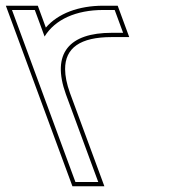

<svg xmlns="http://www.w3.org/2000/svg" viewBox="-197 -618 672 673"><path d="M-40.7 -490C-4.1 -549.8 69.6 -583 165 -583H205L234.5 -503H194.5C47.1 -503 -18.5 -432.5 34.2 -286.8L36 -282L50.8 -242L132.6 -20L147.4 20H67.4L52.6 -20L-29.2 -242L-44 -282C-44.5 -283.3 -45 -284.6 -45.4 -285.9L-140.2 -543L-155 -583H-75L-60.2 -543ZM-36.3 -521.3 -64.5 -598H-176.5L-59.5 -280.7C-59 -279.4 -58.5 -278.1 -58.1 -276.8L56.9 35H168.9L48.3 -291.9C36.7 -324.1 31.3 -352 31.2 -375.3C30.9 -449.8 83.8 -488 194.5 -488H256L215.5 -598H165C78.5 -598 6.6 -570.9 -36.3 -521.3Z"/></svg>

Font: Nordica Plus
Style: NordicaClassicLightOpOblOl
Weight: 300
Version: Version 1.01